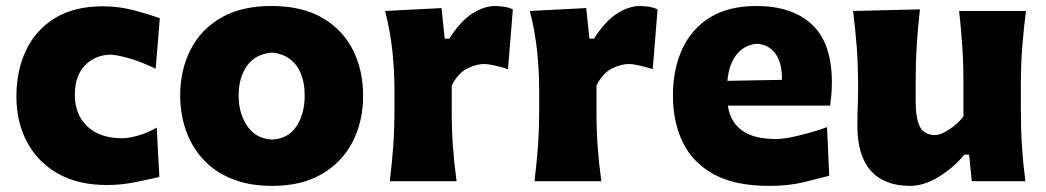

<svg xmlns="http://www.w3.org/2000/svg" viewBox="-20 -604 3486 640"><path d="M335.9 12.7Q240.2 12.7 173.1 -25.4Q106 -63.5 70.3 -130.1Q34.7 -196.8 34.7 -282.7Q34.7 -369.1 67.1 -437Q99.6 -504.9 163.6 -543.9Q227.5 -583 323.2 -583Q376.5 -583 426.8 -569.6Q477.1 -556.2 512.7 -543.5L499 -375Q445.3 -400.4 405.5 -411.1Q365.7 -421.9 345.7 -421.9Q293.9 -419.4 261.7 -384.5Q229.5 -349.6 229.5 -288.1Q229.5 -222.7 270.5 -183.3Q311.5 -144 385.3 -143.1Q408.2 -143.1 440.2 -152.1Q472.2 -161.1 502.4 -178.7L511.2 -14.2Q478 -6.3 431.2 3.2Q384.3 12.7 335.9 12.7Z M888.2 15.6Q808.6 15.6 750.5 -8.8Q692.4 -33.2 654.8 -75.4Q617.2 -117.7 598.9 -171.9Q580.6 -226.1 580.6 -285.2Q580.6 -370.1 614.7 -437.7Q648.9 -505.4 716.6 -544.7Q784.2 -584 884.3 -584Q987.3 -584 1055.2 -544.2Q1123 -504.4 1156.7 -436.8Q1190.4 -369.1 1190.4 -285.2Q1190.4 -199.2 1155.3 -131.1Q1120.1 -63 1052.7 -23.7Q985.4 15.6 888.2 15.6ZM887.2 -138.7Q940.9 -141.6 968.3 -183.1Q995.6 -224.6 995.6 -285.2Q995.6 -348.1 967.8 -385.7Q939.9 -423.3 887.2 -428.7Q832.5 -424.8 804 -385.5Q775.4 -346.2 775.4 -285.2Q775.4 -226.6 804 -184.1Q832.5 -141.6 887.2 -138.7Z M1279.3 0Q1286.6 -60.1 1290.8 -116.9Q1294.9 -173.8 1294.9 -244.6V-300.8Q1294.9 -366.2 1288.1 -432.4Q1281.2 -498.5 1263.7 -567.4L1451.7 -577.1L1462.4 -475.1H1477.5Q1515.1 -534.2 1554.7 -559.1Q1594.2 -584 1630.9 -584Q1642.6 -584 1658.7 -581.8Q1674.8 -579.6 1689.5 -572.8L1673.3 -373.5Q1652.3 -380.4 1629.9 -385.5Q1607.4 -390.6 1593.3 -390.6Q1567.9 -390.6 1537.6 -375.7Q1507.3 -360.8 1485.8 -319.3V-233.9Q1485.8 -171.4 1489.7 -115.7Q1493.7 -60.1 1502 0Z M1761.7 0Q1769 -60.1 1773.2 -116.9Q1777.3 -173.8 1777.3 -244.6V-300.8Q1777.3 -366.2 1770.5 -432.4Q1763.7 -498.5 1746.1 -567.4L1934.1 -577.1L1944.8 -475.1H1960Q1997.6 -534.2 2037.1 -559.1Q2076.7 -584 2113.3 -584Q2125 -584 2141.1 -581.8Q2157.2 -579.6 2171.9 -572.8L2155.8 -373.5Q2134.8 -380.4 2112.3 -385.5Q2089.8 -390.6 2075.7 -390.6Q2050.3 -390.6 2020 -375.7Q1989.7 -360.8 1968.3 -319.3V-233.9Q1968.3 -171.4 1972.2 -115.7Q1976.1 -60.1 1984.4 0Z M2542.5 15.6Q2430.2 15.6 2359.6 -22.9Q2289.1 -61.5 2256.1 -129.4Q2223.1 -197.3 2223.1 -285.2Q2223.1 -372.6 2253.9 -439.9Q2284.7 -507.3 2346.4 -545.7Q2408.2 -584 2501.5 -584Q2620.6 -584 2686.8 -522Q2752.9 -460 2752.9 -330.1Q2752.9 -306.2 2751.2 -288.1Q2749.5 -270 2747.1 -252H2406.2Q2413.6 -198.7 2452.6 -169.7Q2491.7 -140.6 2566.9 -140.6Q2586.4 -140.6 2615.5 -146.2Q2644.5 -151.9 2676.8 -160.9Q2709 -169.9 2736.8 -180.2L2744.1 -18.1Q2708.5 -8.8 2658.7 3.4Q2608.9 15.6 2542.5 15.6ZM2586.4 -337.9Q2587.4 -394.5 2564.7 -425.3Q2542 -456.1 2503.4 -458Q2463.4 -455.6 2436.5 -423.6Q2409.7 -391.6 2404.8 -334.5Z M3013.7 15.6Q2928.2 15.6 2883.1 -34.4Q2837.9 -84.5 2837.9 -185.1Q2837.9 -222.7 2839.1 -250.7Q2840.3 -278.8 2840.3 -309.6Q2840.3 -390.1 2835.7 -448.5Q2831.1 -506.8 2823.7 -567.4L3046.4 -572.8Q3039.6 -512.7 3035.9 -454.6Q3032.2 -396.5 3032.2 -334V-266.1Q3032.2 -209.5 3046.4 -181.6Q3060.5 -153.8 3097.7 -153.8Q3115.7 -153.8 3144.3 -172.6Q3172.9 -191.4 3191.4 -215.8V-334Q3191.4 -396.5 3187.5 -451.7Q3183.6 -506.8 3177.2 -567.4H3399.9Q3392.1 -506.8 3387.5 -448.5Q3382.8 -390.1 3382.8 -309.6V-244.6Q3382.8 -173.8 3386.5 -116.9Q3390.1 -60.1 3397.9 0H3219.2L3210.4 -88.4H3194.3Q3159.2 -45.4 3109.6 -14.9Q3060.1 15.6 3013.7 15.6Z"/></svg>

Font: Pinar ExtraBold
Style: Regular
Weight: 800
Designer: Amin Abedi
Version: Version 3.000